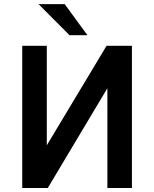

<svg xmlns="http://www.w3.org/2000/svg" viewBox="-20 -934 767 954"><path d="M635.5 0H513.5V-495.5L217.5 0H90.5V-706.5H212.5V-212L509.5 -706.5H635.5ZM414.5 -759H325.5L171.5 -913.5H301.5Z"/></svg>

Font: Acari Sans
Style: Bold
Weight: 700
Designer: Alfredo Marco Pradil and Stefan Peev (font) & Cristiano Sobral (main changes)
Foundry: Alfredo Marco Pradil and Stefan Peev (font) & Cristiano Sobral (main changes)
Version: Version 1.063; ttfautohint (v1.8.3)